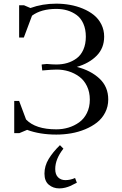

<svg xmlns="http://www.w3.org/2000/svg" viewBox="-20 -731 669 1054"><path d="M58.1 0V-176.8H85L123 -75.2Q174.8 -21 289.1 -21Q323.7 -21 355.5 -30.5Q387.2 -40 414.1 -59.1Q440.9 -78.1 457 -110.4Q473.1 -142.6 473.1 -184.1Q473.1 -225.6 457.3 -258.3Q441.4 -291 415 -310.3Q388.7 -329.6 357.2 -339.4Q325.7 -349.1 291 -349.1Q265.6 -349.1 211.9 -344.2L209 -372.1V-377L236.8 -379.9Q268.1 -377 289.1 -377Q321.8 -377 349.6 -385.3Q377.4 -393.6 400.9 -410.9Q424.3 -428.2 437.7 -458.7Q451.2 -489.3 451.2 -529.8Q451.2 -570.3 437.7 -600.8Q424.3 -631.3 400.9 -648.4Q377.4 -665.5 349.6 -673.8Q321.8 -682.1 289.1 -682.1Q206.1 -682.1 155.8 -645L110.8 -524.9H85V-702.1H111.8L147 -687Q212.4 -710.9 289.1 -710.9Q327.1 -710.9 364 -704.3Q400.9 -697.8 435.1 -683.6Q469.2 -669.4 495.1 -648.7Q521 -627.9 536.4 -597.2Q551.8 -566.4 551.8 -529.8Q551.8 -466.8 510.5 -425Q469.2 -383.3 401.9 -363.8Q478.5 -344.2 526.4 -299.3Q574.2 -254.4 574.2 -185.1Q574.2 -146 557.4 -113.3Q540.5 -80.6 512.5 -58.6Q484.4 -36.6 447.3 -21.2Q410.2 -5.9 370.1 1Q330.1 7.8 289.1 7.8Q198.7 7.8 128.9 -18.1L85.9 0ZM224.1 222.2Q224.1 179.7 247.1 141.8Q270 104 309.1 65.9L328.1 85Q283.2 142.1 283.2 196.8Q283.2 227.1 298.8 242.4Q314.5 257.8 338.9 257.8Q366.2 257.8 392.1 246.1L401.9 272Q376.5 285.2 365.5 290Q354.5 294.9 338.6 299.1Q322.8 303.2 305.2 303.2Q272 303.2 248 283.2Q224.1 263.2 224.1 222.2Z"/></svg>

Font: Dihjauti S
Style: Bold
Weight: 700
Designer: T. Christopher White
Version: Version 3.0.0